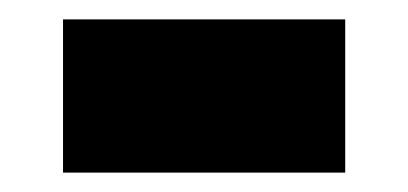

<svg xmlns="http://www.w3.org/2000/svg" viewBox="-20 -383 421 198"><path d="M45 -205V-363H336V-205Z"/></svg>

Font: Saira Thin Black
Style: Regular
Weight: 900
Version: Version 1.101